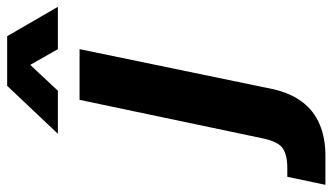

<svg xmlns="http://www.w3.org/2000/svg" viewBox="-344 -562 950 549"><g transform="rotate(-90 131.5 -288.0)"><path d="M-123 167 -100 58H-75Q-37 58 -18 44.5Q1 31 10 -13L120 -536H265L151 15Q140 66 114.5 100Q89 134 50 150.5Q11 167 -40 167ZM23 -598 160 -743H302L386 -598H265L220 -677L146 -598Z"/></g></svg>

Font: Mona Sans ExtraLight
Style: Bold Italic
Weight: 700
Italic angle: -11.6951°
Version: Version 2.000